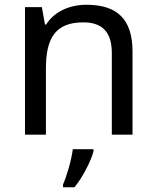

<svg xmlns="http://www.w3.org/2000/svg" viewBox="-20 -566 658 807"><path d="M343 -546C275 -546 209 -519 174 -463H169L156 -536H85V0H173V-278C173 -403 211 -472 330 -472C412 -472 450 -429 450 -343V0H537V-349C537 -487 471 -546 343 -546ZM373 70V61H286C281 104 260 176 245 209V221H293C329 178 364 106 373 70Z"/></svg>

Font: Noto Sans Kayah Li
Style: Regular
Weight: 400
Designer: Monotype Design Team, Sérgio Martins
Foundry: Monotype Imaging Inc.
Version: Version 2.002